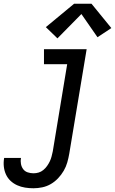

<svg xmlns="http://www.w3.org/2000/svg" viewBox="-73 -793 615 1026"><path d="M106 213Q83 213 61 209.5Q39 206 19 197Q-1 188 -16.5 173.5Q-32 159 -41 139.5Q-50 120 -52.5 97.5Q-55 75 -51 52Q-51 52 -51 51.5Q-51 51 -51 51H39Q39 51 39 51Q39 51 39 51Q36 67 39 83Q42 99 51 111Q60 123 75 128Q90 133 106 133Q120 133 133.5 129Q147 125 158.5 115.5Q170 106 178.5 94Q187 82 193 69.5Q199 57 202.5 43.5Q206 30 209 16L286 -450H162V-530H390L297 29Q293 52 286.5 75Q280 98 267.5 119.5Q255 141 237.5 159.5Q220 178 198.5 190.5Q177 203 153 208Q129 213 106 213ZM234 -588 172 -648 323 -773H416L522 -643L448 -594L362 -718Z"/></svg>

Font: Iosevka Curly Medium Oblique
Style: Regular
Weight: 500
Italic angle: -9°
Monospace: yes
Designer: Belleve Invis
Foundry: Belleve Invis
Version: Version 11.1.0; ttfautohint (v1.8.3)